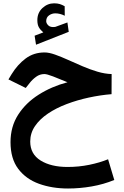

<svg xmlns="http://www.w3.org/2000/svg" viewBox="-20 -774 729 1132"><path d="M235.4 -583Q218.8 -596.7 209.5 -612.5Q200.2 -628.4 200.2 -655.3Q200.2 -698.7 230.2 -726.6Q260.3 -754.4 298.8 -754.4Q318.8 -754.4 332.8 -750Q346.7 -745.6 361.3 -737.3L361.8 -681.2Q334 -695.3 305.7 -695.3Q286.1 -695.3 269.3 -683.6Q252.4 -671.9 252.4 -648.9Q252.9 -635.3 265.6 -623.5Q278.3 -611.8 304.2 -615.2Q305.2 -615.2 308.1 -616.2L377.4 -641.6L385.3 -586.4L192.4 -510.3L184.1 -563.5ZM638.2 -337.4 637.7 -218.8Q571.3 -213.4 503.4 -198.7Q435.5 -184.1 373.5 -160.6Q311.5 -137.2 262.9 -104.5Q214.4 -71.8 186.3 -30.5Q158.2 10.7 158.2 60.5Q158.2 134.3 219.5 172.4Q280.8 210.4 378.4 210.4Q444.3 210.4 506.1 197.8Q567.9 185.1 617.2 165L653.8 287.1Q590.8 313 520.5 325.2Q450.2 337.4 381.3 337.4Q287.1 337.4 210 309.6Q132.8 281.7 87.4 221.4Q42 161.1 42 64Q42 -27.3 86.9 -97.4Q131.8 -167.5 208 -215.8Q284.2 -264.2 377.9 -289.1Q329.1 -309.6 292.7 -323.5Q256.3 -337.4 242.2 -337.4Q214.8 -337.4 192.9 -321.3Q170.9 -305.2 155.3 -285.2L131.8 -255.4L29.8 -305.7L48.3 -336.4Q83.5 -393.6 131.3 -429.2Q179.2 -464.8 242.7 -464.8Q269 -464.8 304.7 -452.1Q340.3 -439.5 381.8 -420.7Q423.3 -401.9 467.3 -383.1Q511.2 -364.3 554.9 -351.3Q598.6 -338.4 638.2 -337.4Z"/></svg>

Font: Vazirmatn FD NL
Style: Bold
Weight: 700
Designer: Saber Rastikerdar
Foundry: Saber Rastikerdar
Version: Version 33.003